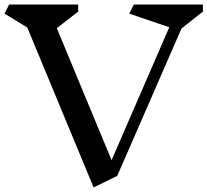

<svg xmlns="http://www.w3.org/2000/svg" viewBox="-20 -806 913 845"><path d="M779 -681 496 -32 392 19 100 -685 0 -746 20 -786H324V-755L230 -682L471 -101L725 -686L549 -746L569 -786H873V-755Z"/></svg>

Font: Inknut
Style: Antiqua
Weight: 400
Designer: Claus Eggers Srensen
Foundry: Claus Eggers Srensen
Version: Version 1.000; ttfautohint (v1.2) -l 7 -r 28 -G 50 -x 13 -D 